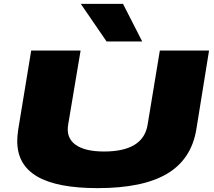

<svg xmlns="http://www.w3.org/2000/svg" viewBox="-20 -961 1104 991"><path d="M484 10Q275 10 172 -50Q69 -110 69 -233Q69 -244 70 -257Q71 -270 74 -292L141 -700H396L332 -319Q320 -251 368.5 -215Q417 -179 517 -179Q720 -179 742 -318L805 -700H1059L993 -291Q967 -138 842 -64Q717 10 484 10ZM530 -747 397 -941H615L714 -747Z"/></svg>

Font: Georama ExtraExtended ExtraBold
Style: Italic
Weight: 800
Width: 8
Italic angle: -9°
Designer: Jean-Baptiste Levee
Foundry: Production Type
Version: Version 1.000